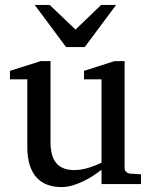

<svg xmlns="http://www.w3.org/2000/svg" viewBox="-20 -740 609 772"><path d="M388.2 0V-57.1Q375.5 -47.4 357.2 -35.2Q338.9 -22.9 317.6 -12.5Q296.4 -2 273.2 5.1Q250 12.2 228 12.2Q195.8 12.2 170.2 2.7Q144.5 -6.8 126.7 -26.6Q108.9 -46.4 99.4 -76.9Q89.8 -107.4 89.8 -149.9V-420.9H20V-455.1L143.1 -494.1H183.1V-168.9Q183.1 -142.6 188.2 -121.6Q193.4 -100.6 204.8 -85.9Q216.3 -71.3 234.9 -63.7Q253.4 -56.2 279.8 -56.2Q294.9 -56.2 310.5 -59.1Q326.2 -62 340.3 -66.7Q354.5 -71.3 366.9 -76.4Q379.4 -81.5 388.2 -85.9V-420.9H317.9V-455.1L439.9 -494.1H481V-64Q481 -54.7 487.5 -48.8Q494.1 -43 502.9 -42L546.9 -39.1V0ZM320.8 -550.8H245.6L119.6 -720.2H179.7L283.7 -621.1L386.7 -720.2H446.8Z"/></svg>

Font: Charis SIL Viet
Style: Regular
Weight: 400
Foundry: SIL International
Version: Version 5.000